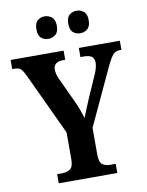

<svg xmlns="http://www.w3.org/2000/svg" viewBox="-98 -987 806 1056"><g transform="rotate(-10 305.0 -459.0)"><path d="M143 0V-51H169Q198 -51 216 -63.5Q234 -76 234 -119V-268L74 -610Q60 -640 49 -651.5Q38 -663 12 -663H0V-714H296V-663H283Q257 -663 243.5 -651.5Q230 -640 230 -621Q230 -596 243 -567L308 -428Q321 -399 329.5 -376Q338 -353 345 -329Q354 -353 366.5 -382Q379 -411 392 -443L442 -556Q451 -577 454.5 -593Q458 -609 458 -617Q458 -643 443.5 -653Q429 -663 400 -663H381V-714H610V-663H600Q577 -663 563 -647.5Q549 -632 527 -586L379 -268V-120Q379 -76 396 -63.5Q413 -51 437 -51H470V0ZM404 -792Q381 -792 364 -806Q347 -820 347 -855Q347 -890 364 -904Q381 -918 404 -918Q425 -918 443 -904Q461 -890 461 -855Q461 -820 443 -806Q425 -792 404 -792ZM225 -792Q203 -792 186 -806Q169 -820 169 -855Q169 -890 186 -904Q203 -918 225 -918Q247 -918 265 -904Q283 -890 283 -855Q283 -820 265 -806Q247 -792 225 -792Z"/></g></svg>

Font: Noto Serif Khmer Condensed
Style: Bold
Weight: 700
Width: 3
Designer: Danh Hong and the Monotype Design Team
Foundry: Monotype Imaging Inc.
Version: Version 2.004; ttfautohint (v1.8.4.7-5d5b)